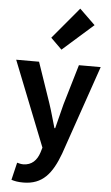

<svg xmlns="http://www.w3.org/2000/svg" viewBox="-71 -968 715 1238"><g transform="rotate(5 287.0 -349.5)"><path d="M128 225C253 225 313 149 362 17L561 -560H420L343 -300C330 -248 316 -194 303 -142H298C282 -196 268 -250 251 -300L162 -560H14L232 -10L222 23C206 72 174 108 117 108C104 108 88 104 78 101L51 214C73 221 95 225 128 225ZM299 -650 498 -826 397 -924 227 -721Z"/></g></svg>

Font: Genne Gothic Bold
Style: Regular
Weight: 700
Designer: Ryoko NISHIZUKA (kana & ideographs); Paul D. Hunt (Latin, Greek & Cyrillic); Wenlong ZHANG (bopomofo); Sandoll Communica
Foundry: Adobe Systems Incorporated
Version: Version 1.004;PS 1.004;hotconv 16.6.51;makeotf.lib2.5.65220